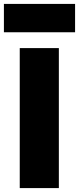

<svg xmlns="http://www.w3.org/2000/svg" viewBox="-44 -949 404 982"><path d="M257 13H57V-703H257ZM340 -784H-24V-929H340Z"/></svg>

Font: Repo Black
Style: Regular
Weight: 900
Designer: Stefan Peev
Foundry: Context Ltd
Version: Version 1.502